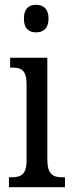

<svg xmlns="http://www.w3.org/2000/svg" viewBox="-20 -775 300 795"><path d="M129 -641C158 -641 181 -656 181 -698C181 -740 158 -755 129 -755C100 -755 79 -740 79 -698C79 -656 100 -641 129 -641ZM17 0H249V-41H239C200 -41 176 -52 176 -115V-536H22V-495H32C69 -495 90 -484 90 -425V-110C90 -51 65 -41 27 -41H17Z"/></svg>

Font: Noto Serif Georgian ExtraCondensed
Style: Regular
Weight: 400
Width: 2
Designer: Monotype Design Team, Akaki Razmadze
Foundry: Google LLC
Version: Version 2.003